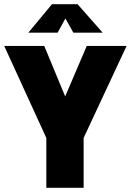

<svg xmlns="http://www.w3.org/2000/svg" viewBox="-25 -896 624 916"><path d="M196 0V-238L-5 -677H186L286 -436L389 -677H579L374 -238V0ZM110 -740 223 -876H345L465 -740H325L287 -808L250 -740Z"/></svg>

Font: Cairo Play Black
Style: Regular
Weight: 900
Version: Version 3.119